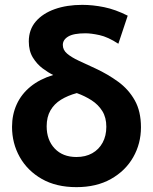

<svg xmlns="http://www.w3.org/2000/svg" viewBox="-20 -755 630 790"><path d="M294.5 15Q211 15 152 -18.8Q93 -52.5 61.2 -109Q29.5 -165.5 29.5 -233Q29.5 -283.5 48.8 -325.8Q68 -368 105.8 -398.8Q143.5 -429.5 199 -446.5Q179 -456 155.5 -473.5Q132 -491 115.2 -518.2Q98.5 -545.5 98.5 -584.5Q98.5 -633 127.2 -666.5Q156 -700 205.5 -717.5Q255 -735 318.5 -735Q362 -735 408.5 -725.5Q455 -716 505.5 -690.5L467 -575Q424 -603 389.5 -610.5Q355 -618 331.5 -618Q283 -618 260.8 -604.8Q238.5 -591.5 238.5 -570Q238.5 -549.5 256 -534.5Q273.5 -519.5 304 -505.2Q334.5 -491 373.5 -473Q424 -449.5 466.5 -418.5Q509 -387.5 534.5 -342.2Q560 -297 560 -231.5Q560 -164 528 -108Q496 -52 436.5 -18.5Q377 15 294.5 15ZM294.5 -109Q332 -109 359.5 -124.5Q387 -140 402.2 -168Q417.5 -196 417.5 -233.5Q417.5 -271.5 401 -298Q384.5 -324.5 357 -342.2Q329.5 -360 296 -372Q259 -362 231 -344.8Q203 -327.5 187.5 -300.5Q172 -273.5 172 -235.5Q172 -179 205 -144Q238 -109 294.5 -109Z"/></svg>

Font: Geologica Thin Roman SemiBold
Style: Regular
Weight: 600
Version: Version 1.010;gftools[0.9.28]